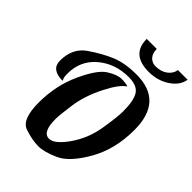

<svg xmlns="http://www.w3.org/2000/svg" viewBox="-270 -1078 1207 1207"><g transform="rotate(45 334.0 -474.5)"><path d="M305.2 -953.6H394.5Q394.5 -913.6 415 -892.1Q435.5 -870.6 464.8 -870.6Q514.2 -870.6 545.9 -894.5Q577.6 -918.5 582.5 -953.6H668.5Q659.7 -895.5 599.4 -855.5Q539.1 -815.4 460.9 -815.4Q305.2 -815.4 305.2 -953.6ZM117.2 -393.1Q16.1 -393.1 16.1 -471.7Q16.1 -582.5 95.9 -637.2Q175.8 -691.9 246.1 -720.9Q316.4 -750 418.9 -750Q655.8 -750 655.8 -494.1Q655.8 -321.8 581.8 -192.9Q507.8 -64 430.2 -29.1Q352.5 5.9 299.8 5.9Q247.1 5.9 177.5 -17.1Q107.9 -40 107.9 -190.4Q107.9 -340.8 166 -468.3Q224.1 -595.7 279.1 -629.9Q334 -664.1 371.6 -664.1Q409.2 -664.1 431.2 -655.8Q387.7 -629.9 335.7 -526.6Q283.7 -423.3 269.8 -326.4Q255.9 -229.5 255.9 -190.9Q255.9 -75.2 314 -75.2Q362.3 -75.2 424.6 -164.6Q486.8 -253.9 504.9 -366.2Q522.9 -478.5 522.9 -525.4Q522.9 -622.1 496.6 -663.1Q470.2 -704.1 395 -704.1Q275.9 -704.1 191.4 -633.1Q106.9 -562 106.9 -446.8Q106.9 -416.5 112.1 -406.2Q117.2 -396 117.2 -393.1Z"/></g></svg>

Font: Lobster-Regular
Style: Regular
Weight: 400
Designer: Pablo Impallari
Foundry: Pablo Impallari
Version: Version 1.007; ttfautohint (v1.1) -l 8 -r 50 -G 50 -x 14 -D 